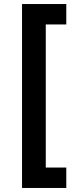

<svg xmlns="http://www.w3.org/2000/svg" viewBox="-20 -820 394 950"><path d="M89 110V-800H308V-699H206.5V9H308V110Z"/></svg>

Font: Geologica Thin Roman SemiBold
Style: Regular
Weight: 600
Version: Version 1.010;gftools[0.9.28]